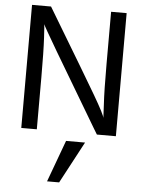

<svg xmlns="http://www.w3.org/2000/svg" viewBox="-64 -758 828 1108"><g transform="rotate(5 350.0 -204.5)"><path d="M321 299H251L340 57H450ZM624 5H514L494 -28Q156 -593 156 -603Q157 -603 161.5 -525.5Q166 -448 166 -296V5H76V-708H186Q434 -296 475 -225Q543 -109 543 -92V-91L539 -171Q534 -251 534 -405V-708H624Z"/></g></svg>

Font: LXGW 975 Gothic SC
Style: Regular
Weight: 400
Version: Version 2.01;February 25, 2021